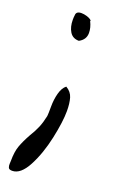

<svg xmlns="http://www.w3.org/2000/svg" viewBox="-135 -423 385 641"><g transform="rotate(20 57.0 -103.0)"><path d="M18 -359Q18 -370 19 -375Q19 -390 38 -390Q47 -390 57 -387Q67 -384 72 -380Q77 -376 74 -375Q84 -355 84 -336Q84 -312 61 -300Q39 -300 28.5 -317Q18 -334 18 -359ZM-15 154Q-15 122 -7.5 101Q0 80 15 53Q28 32 35.5 14Q43 -4 48 -28Q49 -36 49 -61.5Q49 -87 55 -109.5Q61 -132 74 -142Q93 -131 98.5 -112Q104 -93 104 -66Q104 -28 91 32.5Q78 93 54 138.5Q30 184 0 184Q-11 184 -13.5 178Q-16 172 -15.5 164.5Q-15 157 -15 154Z"/></g></svg>

Font: Indie Flower
Style: Regular
Weight: 400
Designer: Kimberly Geswein
Foundry: Kimberly Geswein
Version: Version 2.000